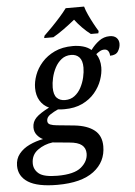

<svg xmlns="http://www.w3.org/2000/svg" viewBox="-105 -814 776 1102"><g transform="rotate(-5 282.5 -263.0)"><path d="M181 240Q67 240 13 206Q-41 172 -41 111Q-41 71 -18 42.5Q5 14 42 -3.5Q79 -21 121 -29Q101 -38 86.5 -56.5Q72 -75 72 -100Q72 -132 94 -155Q116 -178 171 -206Q138 -221 119.5 -251.5Q101 -282 101 -325Q101 -360 115 -398.5Q129 -437 158.5 -470.5Q188 -504 232.5 -525Q277 -546 338 -546Q368 -546 395.5 -538.5Q423 -531 443 -514Q464 -543 491.5 -563.5Q519 -584 553 -584Q579 -584 592.5 -570.5Q606 -557 606 -536Q606 -514 593 -493Q580 -472 546 -472Q546 -488 538.5 -499Q531 -510 516 -510Q502 -510 490 -503Q478 -496 468 -488Q490 -456 490 -410Q490 -376 476.5 -337.5Q463 -299 434.5 -265Q406 -231 362 -210Q318 -189 258 -189Q250 -189 239.5 -189.5Q229 -190 221 -191Q198 -181 176 -166.5Q154 -152 154 -131Q154 -115 169 -109Q184 -103 206 -101L307 -91Q381 -83 421.5 -51Q462 -19 462 42Q462 132 390.5 186Q319 240 181 240ZM267 -241Q299 -241 322 -258.5Q345 -276 359.5 -303.5Q374 -331 381 -361.5Q388 -392 388 -418Q388 -458 370.5 -477Q353 -496 323 -496Q291 -496 268 -478Q245 -460 230.5 -432.5Q216 -405 209 -374.5Q202 -344 202 -319Q202 -277 219.5 -259Q237 -241 267 -241ZM186 188Q282 188 322.5 154Q363 120 363 75Q363 44 341 26Q319 8 269 4L174 -5Q126 1 88 28.5Q50 56 50 105Q50 141 79 164.5Q108 188 186 188ZM181 -619Q201 -638 226 -663.5Q251 -689 275 -716Q299 -743 316 -766H422Q428 -744 440.5 -717Q453 -690 467 -664Q481 -638 493 -619L490 -606H447Q424 -623 399.5 -648Q375 -673 358 -696Q330 -673 295.5 -648Q261 -623 231 -606H178Z"/></g></svg>

Font: Noto Serif Medium
Style: Italic
Weight: 500
Italic angle: -12°
Designer: Monotype Design Team
Foundry: Monotype Imaging Inc.
Version: Version 2.014; ttfautohint (v1.8.4.7-5d5b)